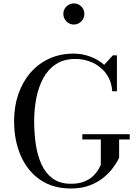

<svg xmlns="http://www.w3.org/2000/svg" viewBox="-20 -1066 790 1096"><path d="M450 -300H720.5V-270H660V-165Q649 -141.5 627.5 -111.5Q606 -81.5 572.8 -53.8Q539.5 -26 493 -8Q446.5 10 385.5 10Q281.5 10 209 -40Q136.5 -90 98.5 -177Q60.5 -264 60.5 -375Q60.5 -458.5 84.8 -528.8Q109 -599 154 -651Q199 -703 261.5 -731.5Q324 -760 400 -760Q449.5 -760 495 -743Q540.5 -726 575 -696L624 -750H647.5V-545H620.5Q618 -588.5 600 -622.8Q582 -657 552.8 -680.8Q523.5 -704.5 487 -717Q450.5 -729.5 410 -729.5Q345 -729.5 299.8 -700Q254.5 -670.5 227.2 -620.2Q200 -570 187.5 -506.5Q175 -443 175 -375Q175 -307 184.2 -243Q193.5 -179 216.8 -128Q240 -77 281 -47Q322 -17 385.5 -17Q432 -17 463.2 -30.5Q494.5 -44 513.2 -62.8Q532 -81.5 542 -99.2Q552 -117 555.5 -125V-270H450ZM401.5 -926Q377 -926 359.2 -944Q341.5 -962 341.5 -986.5Q341.5 -1011.5 359.2 -1029Q377 -1046.5 401.5 -1046.5Q426.5 -1046.5 444 -1029Q461.5 -1011.5 461.5 -986.5Q461.5 -962 444 -944Q426.5 -926 401.5 -926Z"/></svg>

Font: Bodoni Moda 9pt
Style: Regular
Weight: 400
Designer: Owen Earl
Foundry: indestructible type
Version: Version 2.005